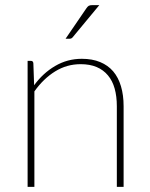

<svg xmlns="http://www.w3.org/2000/svg" viewBox="-20 -731 586 751"><path d="M113.5 -397.5Q148 -445 195.8 -473Q243.5 -501 300 -501Q341 -501 371.8 -488.2Q402.5 -475.5 422.8 -451.8Q443 -428 453.2 -393.5Q463.5 -359 463.5 -315.5V0H437V-315.5Q437 -354 428.5 -384.5Q420 -415 402.2 -436.2Q384.5 -457.5 358 -468.8Q331.5 -480 295.5 -480Q241.5 -480 195.8 -451.8Q150 -423.5 114.5 -373.5V0H88V-493H100.5Q110 -493 110.5 -483ZM368.5 -711 264.5 -585.5Q260 -579.5 252.5 -579.5H236.5L317.5 -698Q322.5 -705.5 327 -708.2Q331.5 -711 341.5 -711Z"/></svg>

Font: Lato 2
Style: Regular
Weight: 200
Designer: Lukasz Dziedzic with Adam Twardoch and Botio Nikoltchev
Foundry: tyPoland Lukasz Dziedzic
Version: Version 2.015; 2015-08-06; http://www.latofonts.com/